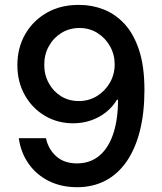

<svg xmlns="http://www.w3.org/2000/svg" viewBox="-20 -758 664 788"><path d="M296.4 10.3Q231 10.3 179.9 -15.4Q128.9 -41 97.2 -86.4Q65.4 -131.8 57.1 -190.9H168.5Q178.7 -145 211.2 -116.2Q243.7 -87.4 295.9 -87.4Q350.1 -87.4 387.7 -118.9Q425.3 -150.4 444.8 -209Q464.4 -267.6 464.4 -348.6H460Q441.9 -318.8 414.6 -297.1Q387.2 -275.4 353 -263.7Q318.8 -252 280.3 -252Q216.3 -252 164.3 -282.7Q112.3 -313.5 81.8 -367.7Q51.3 -421.9 51.3 -490.7Q51.3 -561.5 83.5 -617.7Q115.7 -673.8 173.1 -706.3Q230.5 -738.8 306.6 -737.8Q358.4 -737.8 406 -719Q453.6 -700.2 491.2 -659.7Q528.8 -619.1 550.8 -552.5Q572.8 -485.8 572.8 -388.7Q572.8 -294.4 554 -220.5Q535.2 -146.5 499.5 -95Q463.9 -43.5 412.6 -16.6Q361.3 10.3 296.4 10.3ZM303.7 -343.3Q345.2 -343.3 378.4 -364Q411.6 -384.8 431.2 -418.9Q450.7 -453.1 450.7 -493.7Q450.7 -533.7 431.9 -567.6Q413.1 -601.6 380.4 -622.3Q347.7 -643.1 306.2 -643.1Q265.1 -643.1 232.4 -623Q199.7 -603 180.7 -568.8Q161.6 -534.7 161.6 -492.2Q161.6 -450.7 180.2 -416.7Q198.7 -382.8 230.7 -363Q262.7 -343.3 303.7 -343.3Z"/></svg>

Font: V-Inter
Style: Medium-500
Weight: 500
Designer: Rasmus Andersson
Foundry: rsms
Version: Version 4.000;git-4146feb